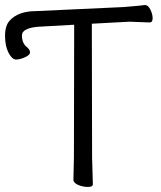

<svg xmlns="http://www.w3.org/2000/svg" viewBox="-42 -730 639 761"><path d="M326 0Q326 11 306.5 11Q287 11 268 3Q249 -5 249 -18L251 -107L252 -632L110 -624Q81 -622 63 -613.5Q45 -605 45 -590Q45 -558 65 -543Q77 -533 77 -522.5Q77 -512 57 -503Q37 -494 21.5 -494Q6 -494 -8 -520.5Q-22 -547 -22 -588Q-22 -629 -3 -649Q31 -686 101 -686L447 -702Q470 -704 494 -706Q518 -708 530 -710H533Q545 -710 554 -692Q563 -674 563 -657.5Q563 -641 551 -641L471 -644L322 -636L323 -106Z"/></svg>

Font: LXGW WenKai TC
Style: Regular
Weight: 400
Designer: LXGW / Fontworks Inc.
Foundry: LXGW / Fontworks Inc.
Version: Version 1.330